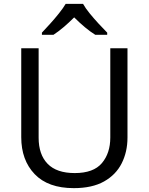

<svg xmlns="http://www.w3.org/2000/svg" viewBox="-20 -964 771 994"><path d="M640 -252Q640 -178 610 -118.5Q580 -59 518.5 -24.5Q457 10 362 10Q229 10 159.5 -62.5Q90 -135 90 -254V-714H180V-251Q180 -164 226.5 -116Q273 -68 367 -68Q464 -68 507.5 -119.5Q551 -171 551 -252V-714H640ZM410 -944Q422 -922 444.5 -894.5Q467 -867 491.5 -840.5Q516 -814 535 -795V-784H473Q447 -800 419 -823.5Q391 -847 364 -874Q337 -847 310 -824Q283 -801 257 -784H197V-795Q216 -815 239.5 -841Q263 -867 285 -894.5Q307 -922 320 -944Z"/></svg>

Font: RS Noto Sans
Style: Regular
Weight: 400
Designer: Monotype Design Team
Foundry: Monotype Imaging Inc.
Version: Version 3.10